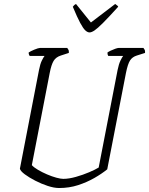

<svg xmlns="http://www.w3.org/2000/svg" viewBox="-20 -945 749 965"><path d="M277 0Q252 0 220 -10.5Q188 -21 157 -37Q126 -53 104.5 -69Q83 -85 80 -97L176 -593Q182 -624 190.5 -641Q199 -658 204 -664H129Q128 -666 126 -670Q124 -674 124 -681Q132 -687 152.5 -695.5Q173 -704 181 -704H318Q320 -701 323.5 -695.5Q327 -690 326 -679L286 -666Q261 -658 249.5 -639Q238 -620 230 -579L140 -115Q151 -103 171.5 -91Q192 -79 216.5 -68.5Q241 -58 263 -52Q285 -46 298 -46Q326 -46 361.5 -56Q397 -66 428.5 -79.5Q460 -93 476 -103L571 -593Q577 -623 585.5 -640.5Q594 -658 599 -664H524Q520 -670 520 -681Q525 -685 536.5 -690.5Q548 -696 559.5 -700Q571 -704 576 -704H701Q703 -701 706.5 -695.5Q710 -690 709 -679L668 -666Q645 -659 633.5 -641Q622 -623 613 -578L519 -94Q492 -72 454.5 -50.5Q417 -29 372.5 -14.5Q328 0 277 0ZM430 -782Q420 -782 409 -792Q398 -802 383 -830Q368 -858 346 -911Q348 -913 351 -917Q354 -921 362 -925L437 -832L559 -925Q565 -921 569.5 -917Q574 -913 574 -911Q526 -858 498 -830Q470 -802 455 -792Q440 -782 430 -782Z"/></svg>

Font: Texturina 72pt 72pt Thin
Style: Italic
Weight: 100
Italic angle: -11°
Designer: Guillermo Torres Carreño
Foundry: Omnibus-Type
Version: Version 1.002; ttfautohint (v1.8.3)